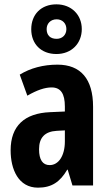

<svg xmlns="http://www.w3.org/2000/svg" viewBox="-20 -855 504 885"><path d="M240 -606C310 -606 357 -655 357 -721C357 -787 309 -835 240 -835C169 -835 124 -788 124 -720C124 -653 169 -606 240 -606ZM241 -676C210 -676 195 -694 195 -721C195 -747 214 -766 241 -766C268 -766 286 -747 286 -721C286 -694 267 -676 241 -676ZM245 -557C179 -557 120 -541 71 -511L106 -414C151 -440 187 -452 218 -452C260 -452 279 -423 279 -364V-341L211 -338C93 -333 29 -275 29 -162C29 -74 65 10 155 10C219 10 257 -17 290 -73H292L314 0H409V-363C409 -491 352 -557 245 -557ZM242 -252 279 -254V-203C279 -137 250 -94 209 -94C177 -94 160 -118 160 -167C160 -221 187 -249 242 -252Z"/></svg>

Font: Noto Sans Lao Looped ExtraCondensed
Style: Bold
Weight: 700
Width: 2
Designer: Mark Frömberg, Ben Mitchell
Foundry: The Fontpad Ltd
Version: Version 1.002